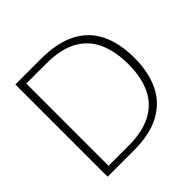

<svg xmlns="http://www.w3.org/2000/svg" viewBox="-177 -865 1030 1030"><g transform="rotate(-45 338.5 -350.0)"><path d="M76 0V-700H269Q393 -700 473 -658.5Q553 -617 591 -538Q629 -459 629 -347Q629 -244 592.5 -165.5Q556 -87 477.5 -43.5Q399 0 273 0ZM121 -38H272Q381 -38 449.5 -75.5Q518 -113 550 -182Q582 -251 582 -347Q582 -444 551 -514.5Q520 -585 451.5 -623.5Q383 -662 272 -662H121Z"/></g></svg>

Font: DM Sans 24pt ExtraLight
Style: Regular
Weight: 250
Designer: Colophon Foundry, Jonny Pinhorn
Foundry: Colophon Foundry
Version: Version 4.004;gftools[0.9.30]